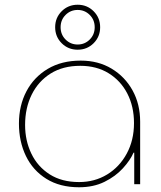

<svg xmlns="http://www.w3.org/2000/svg" viewBox="-20 -778 678 811"><path d="M314 13Q233 13 176 -22.5Q119 -58 89.5 -119Q60 -180 60 -256Q60 -332 91.5 -392Q123 -452 181.5 -487Q240 -522 321 -522Q395 -522 451.5 -488Q508 -454 540 -396Q572 -338 572 -264V0H547V-133H544Q530 -101 499 -67Q468 -33 421.5 -10Q375 13 314 13ZM314 -9Q380 -9 432.5 -41Q485 -73 515.5 -129.5Q546 -186 546 -258Q546 -328 518 -382.5Q490 -437 439 -468.5Q388 -500 319 -500Q246 -500 194 -467.5Q142 -435 114 -378.5Q86 -322 86 -250Q86 -184 112.5 -129Q139 -74 190 -41.5Q241 -9 314 -9ZM308 -568Q268 -568 240.5 -595.5Q213 -623 213 -663Q213 -703 240.5 -730.5Q268 -758 308 -758Q348 -758 375.5 -730.5Q403 -703 403 -663Q403 -623 375.5 -595.5Q348 -568 308 -568ZM308 -590Q338 -590 359 -611Q380 -632 380 -663Q380 -694 359 -715Q338 -736 308 -736Q278 -736 257 -715Q236 -694 236 -663Q236 -632 257 -611Q278 -590 308 -590Z"/></svg>

Font: MuseoModerno Thin Thin
Style: Regular
Weight: 250
Version: Version 1.003